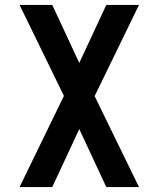

<svg xmlns="http://www.w3.org/2000/svg" viewBox="-20 -540 640 775"><path d="M59 215 238 -153 59 -520H191L300 -286L409 -520H541L362 -152L541 215H409L300 -19L191 215Z"/></svg>

Font: Iosevka Fixed Extended
Style: Bold
Weight: 700
Width: 7
Monospace: yes
Designer: Belleve Invis
Foundry: Belleve Invis
Version: Version 24.1.1; ttfautohint (v1.8.4)